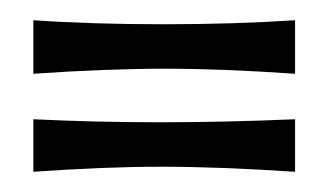

<svg xmlns="http://www.w3.org/2000/svg" viewBox="-20 -339 327 190"><path d="M13 -221Q74 -218 138.5 -218Q203 -218 272 -221V-169Q197 -174 140 -174Q83 -174 13 -169ZM13 -319Q70 -315 141.5 -315Q213 -315 272 -319V-266Q200 -271 142.5 -271Q85 -271 13 -266Z"/></svg>

Font: Ruslan Display
Style: Regular
Weight: 400
Designer: Denis Masharov, Vladimir Rabdu
Foundry: Denis Masharov, Vladimir Rabdu
Version: Version 1.000; ttfautohint (v1.4.1)